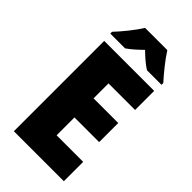

<svg xmlns="http://www.w3.org/2000/svg" viewBox="-281 -1000 1073 1073"><g transform="rotate(45 255.0 -463.5)"><path d="M356 -927H180C155 -885 99 -816 65 -781V-767H182C210 -786 235 -809 267 -840C299 -809 325 -786 355 -767H470V-781C433 -822 384 -882 356 -927ZM465 0V-153H255V-294H450V-445H255V-563H465V-714H70V0Z"/></g></svg>

Font: Noto Sans Devanagari UI SemiCondensed Black
Style: Regular
Weight: 900
Width: 4
Designer: Jelle Bosma - Monotype Design Team
Foundry: Monotype Imaging Inc.
Version: Version 2.004